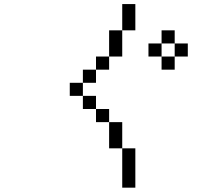

<svg xmlns="http://www.w3.org/2000/svg" viewBox="-20 -832 1040 915"><path d="M875 -562.5V-625H812.5V-562.5H750V-500H812.5V-562.5ZM562.5 -125V62.5H625V-125ZM562.5 -125Q562.5 -125 562.5 -250H500Q500 -250 500 -125ZM500 -250V-312.5H437.5V-250ZM437.5 -312.5V-375H375V-312.5ZM375 -375V-437.5H312.5V-375ZM375 -437.5H437.5V-500H375ZM437.5 -500H500V-562.5H437.5ZM500 -562.5H562.5Q562.5 -562.5 562.5 -687.5H500Q500 -687.5 500 -562.5ZM750 -562.5V-625H687.5V-562.5ZM750 -625H812.5V-687.5H750ZM562.5 -687.5H625Q625 -687.5 625 -812.5H562.5Q562.5 -812.5 562.5 -687.5Z"/></svg>

Font: UnifontExMono
Style: Regular
Weight: 500
Version: Version 15.0.06